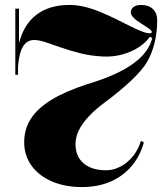

<svg xmlns="http://www.w3.org/2000/svg" viewBox="-20 -743 677 778"><path d="M312 15Q243 15 190 -8Q137 -31 107.5 -72Q78 -113 78 -167Q78 -220 105.5 -262.5Q133 -305 190 -339.5Q247 -374 334 -402Q414 -426 468.5 -454Q523 -482 555 -515.5Q587 -549 597 -589L587 -594Q572 -571 542 -551.5Q512 -532 474.5 -522Q437 -512 398 -514Q351 -516 308.5 -526.5Q266 -537 230 -549.5Q194 -562 166 -571.5Q138 -581 119 -581Q99 -581 85 -569Q71 -557 63.5 -533Q56 -509 53 -472V-440H42V-708H57V-568Q76 -644 128 -683.5Q180 -723 262 -723Q292 -723 324.5 -715Q357 -707 389 -693.5Q421 -680 450.5 -665.5Q480 -651 506.5 -637.5Q533 -624 554 -616Q575 -608 587 -608Q595 -608 595 -614Q595 -618 585.5 -625.5Q576 -633 553 -647Q532 -660 521 -671.5Q510 -683 510 -692Q510 -706 521 -714.5Q532 -723 551 -723Q582 -723 599.5 -706.5Q617 -690 617 -660Q617 -613 606.5 -570Q596 -527 576 -492Q558 -461 513 -418Q468 -375 402 -326Q363 -297 337.5 -269Q312 -241 299 -214Q286 -187 286 -159Q286 -109 319 -81Q352 -53 410 -53Q440 -53 469 -68.5Q498 -84 519.5 -111Q541 -138 551 -172L563 -166Q547 -109 512 -68.5Q477 -28 426.5 -6.5Q376 15 312 15Z"/></svg>

Font: Kalnia Thin SemiBold
Style: Regular
Weight: 600
Version: Version 1.105